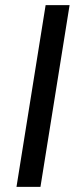

<svg xmlns="http://www.w3.org/2000/svg" viewBox="-20 -725 300 745"><path d="M44 0 157 -705H250L137 0Z"/></svg>

Font: Nunito Sans 7pt Condensed Medium
Style: Italic
Weight: 500
Width: 3
Italic angle: -9°
Designer: Vernon Adams
Foundry: Vernon Adams
Version: Version 3.101;gftools[0.9.27]